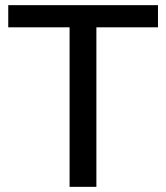

<svg xmlns="http://www.w3.org/2000/svg" viewBox="-20 -725 645 745"><path d="M250 0V-619H12V-705H593V-619H354V0Z"/></svg>

Font: wassup Sans
Style: Medium
Weight: 600
Version: Version 2.001